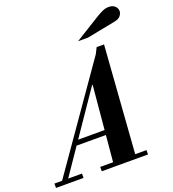

<svg xmlns="http://www.w3.org/2000/svg" viewBox="-237 -1115 1121 1245"><g transform="rotate(-20 324.0 -493.0)"><path d="M-20 -20 502 -768 385 -551 22 -20ZM-66 0V-30H124V0ZM250 0V-30H569V0ZM146 -212V-245H415V-212ZM337 -10 386 -547H382L494 -768H545L490 -10ZM394 -845 570 -954Q599 -971 617 -978.5Q635 -986 656 -986Q684 -986 699 -971Q714 -956 714 -937Q714 -921 701.5 -905Q689 -889 661 -884L463 -845Z"/></g></svg>

Font: Libre Bodoni
Style: Italic
Weight: 400
Italic angle: -13°
Designer: Pablo Impallari, Rodrigo Fuenzalida
Foundry: Impallari Type
Version: Version 2.005;gftools[0.9.23]